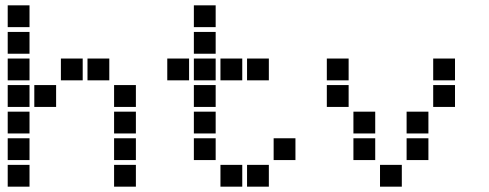

<svg xmlns="http://www.w3.org/2000/svg" viewBox="-20 -711 1840 722"><path d="M10 -691Q9 -691 9 -691Q9 -691 9 -690V-610Q9 -609 9 -609Q9 -609 10 -609H90Q91 -609 91 -609Q91 -609 91 -610V-690Q91 -691 91 -691Q91 -691 90 -691ZM10 -591Q9 -591 9 -591Q9 -591 9 -590V-510Q9 -509 9 -509Q9 -509 10 -509H90Q91 -509 91 -509Q91 -509 91 -510V-590Q91 -591 91 -591Q91 -591 90 -591ZM10 -491Q9 -491 9 -491Q9 -491 9 -490V-410Q9 -409 9 -409Q9 -409 10 -409H90Q91 -409 91 -409Q91 -409 91 -410V-490Q91 -491 91 -491Q91 -491 90 -491ZM210 -491Q209 -491 209 -491Q209 -491 209 -490V-410Q209 -409 209 -409Q209 -409 210 -409H290Q291 -409 291 -409Q291 -409 291 -410V-490Q291 -491 291 -491Q291 -491 290 -491ZM310 -491Q309 -491 309 -491Q309 -491 309 -490V-410Q309 -409 309 -409Q309 -409 310 -409H390Q391 -409 391 -409Q391 -409 391 -410V-490Q391 -491 391 -491Q391 -491 390 -491ZM10 -391Q9 -391 9 -391Q9 -391 9 -390V-310Q9 -309 9 -309Q9 -309 10 -309H90Q91 -309 91 -309Q91 -309 91 -310V-390Q91 -391 91 -391Q91 -391 90 -391ZM110 -391Q109 -391 109 -391Q109 -391 109 -390V-310Q109 -309 109 -309Q109 -309 110 -309H190Q191 -309 191 -309Q191 -309 191 -310V-390Q191 -391 191 -391Q191 -391 190 -391ZM410 -391Q409 -391 409 -391Q409 -391 409 -390V-310Q409 -309 409 -309Q409 -309 410 -309H490Q491 -309 491 -309Q491 -309 491 -310V-390Q491 -391 491 -391Q491 -391 490 -391ZM10 -291Q9 -291 9 -291Q9 -291 9 -290V-210Q9 -209 9 -209Q9 -209 10 -209H90Q91 -209 91 -209Q91 -209 91 -210V-290Q91 -291 91 -291Q91 -291 90 -291ZM410 -291Q409 -291 409 -291Q409 -291 409 -290V-210Q409 -209 409 -209Q409 -209 410 -209H490Q491 -209 491 -209Q491 -209 491 -210V-290Q491 -291 491 -291Q491 -291 490 -291ZM10 -191Q9 -191 9 -191Q9 -191 9 -190V-110Q9 -109 9 -109Q9 -109 10 -109H90Q91 -109 91 -109Q91 -109 91 -110V-190Q91 -191 91 -191Q91 -191 90 -191ZM410 -191Q409 -191 409 -191Q409 -191 409 -190V-110Q409 -109 409 -109Q409 -109 410 -109H490Q491 -109 491 -109Q491 -109 491 -110V-190Q491 -191 491 -191Q491 -191 490 -191ZM10 -91Q9 -91 9 -91Q9 -91 9 -90V-10Q9 -9 9 -9Q9 -9 10 -9H90Q91 -9 91 -9Q91 -9 91 -10V-90Q91 -91 91 -91Q91 -91 90 -91ZM410 -91Q409 -91 409 -91Q409 -91 409 -90V-10Q409 -9 409 -9Q409 -9 410 -9H490Q491 -9 491 -9Q491 -9 491 -10V-90Q491 -91 491 -91Q491 -91 490 -91Z M710 -691Q709 -691 709 -691Q709 -691 709 -690V-610Q709 -609 709 -609Q709 -609 710 -609H790Q791 -609 791 -609Q791 -609 791 -610V-690Q791 -691 791 -691Q791 -691 790 -691ZM710 -591Q709 -591 709 -591Q709 -591 709 -590V-510Q709 -509 709 -509Q709 -509 710 -509H790Q791 -509 791 -509Q791 -509 791 -510V-590Q791 -591 791 -591Q791 -591 790 -591ZM610 -491Q609 -491 609 -491Q609 -491 609 -490V-410Q609 -409 609 -409Q609 -409 610 -409H690Q691 -409 691 -409Q691 -409 691 -410V-490Q691 -491 691 -491Q691 -491 690 -491ZM710 -491Q709 -491 709 -491Q709 -491 709 -490V-410Q709 -409 709 -409Q709 -409 710 -409H790Q791 -409 791 -409Q791 -409 791 -410V-490Q791 -491 791 -491Q791 -491 790 -491ZM810 -491Q809 -491 809 -491Q809 -491 809 -490V-410Q809 -409 809 -409Q809 -409 810 -409H890Q891 -409 891 -409Q891 -409 891 -410V-490Q891 -491 891 -491Q891 -491 890 -491ZM910 -491Q909 -491 909 -491Q909 -491 909 -490V-410Q909 -409 909 -409Q909 -409 910 -409H990Q991 -409 991 -409Q991 -409 991 -410V-490Q991 -491 991 -491Q991 -491 990 -491ZM710 -391Q709 -391 709 -391Q709 -391 709 -390V-310Q709 -309 709 -309Q709 -309 710 -309H790Q791 -309 791 -309Q791 -309 791 -310V-390Q791 -391 791 -391Q791 -391 790 -391ZM710 -291Q709 -291 709 -291Q709 -291 709 -290V-210Q709 -209 709 -209Q709 -209 710 -209H790Q791 -209 791 -209Q791 -209 791 -210V-290Q791 -291 791 -291Q791 -291 790 -291ZM710 -191Q709 -191 709 -191Q709 -191 709 -190V-110Q709 -109 709 -109Q709 -109 710 -109H790Q791 -109 791 -109Q791 -109 791 -110V-190Q791 -191 791 -191Q791 -191 790 -191ZM1010 -191Q1009 -191 1009 -191Q1009 -191 1009 -190V-110Q1009 -109 1009 -109Q1009 -109 1010 -109H1090Q1091 -109 1091 -109Q1091 -109 1091 -110V-190Q1091 -191 1091 -191Q1091 -191 1090 -191ZM810 -91Q809 -91 809 -91Q809 -91 809 -90V-10Q809 -9 809 -9Q809 -9 810 -9H890Q891 -9 891 -9Q891 -9 891 -10V-90Q891 -91 891 -91Q891 -91 890 -91ZM910 -91Q909 -91 909 -91Q909 -91 909 -90V-10Q909 -9 909 -9Q909 -9 910 -9H990Q991 -9 991 -9Q991 -9 991 -10V-90Q991 -91 991 -91Q991 -91 990 -91Z M1210 -491Q1209 -491 1209 -491Q1209 -491 1209 -490V-410Q1209 -409 1209 -409Q1209 -409 1210 -409H1290Q1291 -409 1291 -409Q1291 -409 1291 -410V-490Q1291 -491 1291 -491Q1291 -491 1290 -491ZM1610 -491Q1609 -491 1609 -491Q1609 -491 1609 -490V-410Q1609 -409 1609 -409Q1609 -409 1610 -409H1690Q1691 -409 1691 -409Q1691 -409 1691 -410V-490Q1691 -491 1691 -491Q1691 -491 1690 -491ZM1210 -391Q1209 -391 1209 -391Q1209 -391 1209 -390V-310Q1209 -309 1209 -309Q1209 -309 1210 -309H1290Q1291 -309 1291 -309Q1291 -309 1291 -310V-390Q1291 -391 1291 -391Q1291 -391 1290 -391ZM1610 -391Q1609 -391 1609 -391Q1609 -391 1609 -390V-310Q1609 -309 1609 -309Q1609 -309 1610 -309H1690Q1691 -309 1691 -309Q1691 -309 1691 -310V-390Q1691 -391 1691 -391Q1691 -391 1690 -391ZM1310 -291Q1309 -291 1309 -291Q1309 -291 1309 -290V-210Q1309 -209 1309 -209Q1309 -209 1310 -209H1390Q1391 -209 1391 -209Q1391 -209 1391 -210V-290Q1391 -291 1391 -291Q1391 -291 1390 -291ZM1510 -291Q1509 -291 1509 -291Q1509 -291 1509 -290V-210Q1509 -209 1509 -209Q1509 -209 1510 -209H1590Q1591 -209 1591 -209Q1591 -209 1591 -210V-290Q1591 -291 1591 -291Q1591 -291 1590 -291ZM1310 -191Q1309 -191 1309 -191Q1309 -191 1309 -190V-110Q1309 -109 1309 -109Q1309 -109 1310 -109H1390Q1391 -109 1391 -109Q1391 -109 1391 -110V-190Q1391 -191 1391 -191Q1391 -191 1390 -191ZM1510 -191Q1509 -191 1509 -191Q1509 -191 1509 -190V-110Q1509 -109 1509 -109Q1509 -109 1510 -109H1590Q1591 -109 1591 -109Q1591 -109 1591 -110V-190Q1591 -191 1591 -191Q1591 -191 1590 -191ZM1410 -91Q1409 -91 1409 -91Q1409 -91 1409 -90V-10Q1409 -9 1409 -9Q1409 -9 1410 -9H1490Q1491 -9 1491 -9Q1491 -9 1491 -10V-90Q1491 -91 1491 -91Q1491 -91 1490 -91Z"/></svg>

Font: Doto Black ExtraBold
Style: Regular
Weight: 800
Monospace: yes
Version: Version 1.000